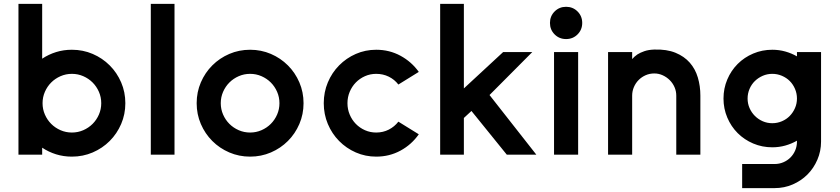

<svg xmlns="http://www.w3.org/2000/svg" viewBox="-20 -796 4321 988"><path d="M197 -776V-494Q230 -516 268.5 -528Q307 -540 350 -540Q407 -540 457 -518.5Q507 -497 544.5 -459.5Q582 -422 603.5 -372Q625 -322 625 -265Q625 -208 603.5 -158Q582 -108 544.5 -70.5Q507 -33 457 -11.5Q407 10 350 10Q307 10 268.5 -2Q230 -14 197 -36V0H75V-776ZM350 -416Q319 -416 291.5 -404Q264 -392 243.5 -371.5Q223 -351 211 -323.5Q199 -296 199 -265Q199 -234 211 -206.5Q223 -179 243.5 -158.5Q264 -138 291.5 -126Q319 -114 350 -114Q381 -114 408.5 -126Q436 -138 456.5 -158.5Q477 -179 489 -206.5Q501 -234 501 -265Q501 -296 489 -323.5Q477 -351 456.5 -371.5Q436 -392 408.5 -404Q381 -416 350 -416Z M756 -776H878V0H756Z M1267 -540Q1324 -540 1374 -518.5Q1424 -497 1461.5 -459.5Q1499 -422 1520.5 -372Q1542 -322 1542 -265Q1542 -208 1520.5 -158Q1499 -108 1461.5 -70.5Q1424 -33 1374 -11.5Q1324 10 1267 10Q1210 10 1160 -11.5Q1110 -33 1072.5 -70.5Q1035 -108 1013.5 -158Q992 -208 992 -265Q992 -322 1013.5 -372Q1035 -422 1072.5 -459.5Q1110 -497 1160 -518.5Q1210 -540 1267 -540ZM1267 -416Q1236 -416 1208.5 -404Q1181 -392 1160.5 -371.5Q1140 -351 1128 -323.5Q1116 -296 1116 -265Q1116 -234 1128 -206.5Q1140 -179 1160.5 -158.5Q1181 -138 1208.5 -126Q1236 -114 1267 -114Q1298 -114 1325.5 -126Q1353 -138 1373.5 -158.5Q1394 -179 1406 -206.5Q1418 -234 1418 -265Q1418 -296 1406 -323.5Q1394 -351 1373.5 -371.5Q1353 -392 1325.5 -404Q1298 -416 1267 -416Z M1916 -540Q1984 -540 2041 -509Q2098 -478 2135 -426L2030 -361Q2010 -387 1980.5 -401.5Q1951 -416 1916 -416Q1885 -416 1858 -404Q1831 -392 1811 -371.5Q1791 -351 1779.5 -323.5Q1768 -296 1768 -265Q1768 -234 1779.5 -206.5Q1791 -179 1811 -158.5Q1831 -138 1858 -126Q1885 -114 1916 -114Q1951 -114 1980.5 -129Q2010 -144 2030 -170L2135 -105Q2098 -52 2041 -21Q1984 10 1916 10Q1860 10 1811 -11.5Q1762 -33 1725 -70.5Q1688 -108 1667 -158Q1646 -208 1646 -265Q1646 -322 1667 -372Q1688 -422 1725 -459.5Q1762 -497 1811 -518.5Q1860 -540 1916 -540Z M2367 -776V-341L2569 -528H2719L2499 -307L2740 0H2588L2406 -225L2367 -189V0H2245V-776Z M2893 -595Q2858 -595 2834 -619Q2810 -643 2810 -678Q2810 -713 2834 -737Q2858 -761 2893 -761Q2928 -761 2952 -737Q2976 -713 2976 -678Q2976 -643 2952 -619Q2928 -595 2893 -595ZM2831 -528H2955V0H2831Z M3233 0H3109V-528H3233V-492Q3244 -505 3260 -516Q3274 -525 3295.5 -532.5Q3317 -540 3347 -541Q3411 -543 3456 -524.5Q3501 -506 3529.5 -473.5Q3558 -441 3571 -397Q3584 -353 3584 -304V0H3460V-304Q3460 -327 3451 -347.5Q3442 -368 3426.5 -383.5Q3411 -399 3390.5 -408.5Q3370 -418 3347 -418Q3323 -418 3302.5 -409Q3282 -400 3266.5 -384.5Q3251 -369 3242 -348Q3233 -327 3233 -304Z M3954 -540Q3989 -540 4021 -531Q4053 -522 4081 -506V-528H4205V-67Q4205 -18 4186 26Q4167 70 4135 102Q4103 134 4059.5 153Q4016 172 3966 172H3799V48H3966Q3990 48 4011 39Q4032 30 4047.5 14.5Q4063 -1 4072 -22Q4081 -43 4081 -67V-72Q4053 -56 4021 -47Q3989 -38 3954 -38Q3902 -38 3856 -57.5Q3810 -77 3776 -111Q3742 -145 3722.5 -191Q3703 -237 3703 -289Q3703 -341 3722.5 -387Q3742 -433 3776 -467Q3810 -501 3856 -520.5Q3902 -540 3954 -540ZM3954 -416Q3928 -416 3905 -406Q3882 -396 3864.5 -379Q3847 -362 3837 -338.5Q3827 -315 3827 -289Q3827 -263 3837 -240Q3847 -217 3864.5 -199.5Q3882 -182 3905 -172Q3928 -162 3954 -162Q3980 -162 4003.5 -172Q4027 -182 4044 -199.5Q4061 -217 4071 -240Q4081 -263 4081 -289Q4081 -315 4071 -338.5Q4061 -362 4044 -379Q4027 -396 4003.5 -406Q3980 -416 3954 -416Z"/></svg>

Font: Afrihost Sans Med
Style: Regular
Weight: 500
Designer: Afrihost SP Pty Ltd
Version: Version 1.000